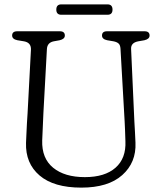

<svg xmlns="http://www.w3.org/2000/svg" viewBox="-20 -843 737 878"><path d="M550 -287 531 -620.5Q530 -637 522.2 -644Q514.5 -651 499.5 -654L470 -659Q446.5 -664 446.5 -680.5Q446.5 -700 469.5 -700H641Q664 -700 664 -680.5Q664 -664.5 640.5 -659L612 -654Q578 -647.5 579.5 -619L594.5 -287Q596 -263 597.2 -239.5Q598.5 -216 599.5 -190.5Q603.5 -100 539.2 -42.5Q475 15 352 15Q226 15 161 -40.5Q96 -96 99 -190Q99.5 -206 100.8 -230.2Q102 -254.5 103.2 -279.8Q104.5 -305 106 -323.5L121.5 -615.5Q123 -648 90 -654L59.5 -659Q35.5 -664 35.5 -680.5Q35.5 -700 59 -700H253.5Q276.5 -700 276.5 -680.5Q276.5 -664.5 253 -659L225.5 -654Q196 -648 194.5 -618.5L178.5 -326Q176.5 -288 175.5 -257.5Q174.5 -227 173 -200.5Q170.5 -119 223 -76Q275.5 -33 368 -33Q459.5 -33 508.2 -76Q557 -119 553.5 -197Q552.5 -228.5 551.8 -248.5Q551 -268.5 550 -287ZM237.5 -799Q237.5 -823 260.5 -823H471.5Q494.5 -823 494.5 -799Q494.5 -775.5 471.5 -775.5H260.5Q237.5 -775.5 237.5 -799Z"/></svg>

Font: Fraunces 72pt S100 Light
Style: Regular
Weight: 300
Version: Version 1.000; ttfautohint (v1.8.3)